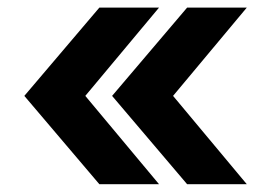

<svg xmlns="http://www.w3.org/2000/svg" viewBox="-20 -551 700 501"><path d="M239.3 -70.3 43.5 -300.8 239.3 -531.2H395L202.6 -300.8L395 -70.3ZM468.3 -70.3 272.5 -300.8 468.3 -531.2H624L431.6 -300.8L624 -70.3Z"/></svg>

Font: Inter
Style: Bold
Weight: 700
Designer: Rasmus Andersson
Foundry: rsms
Version: Version 4.001;git-9221beed3